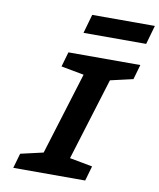

<svg xmlns="http://www.w3.org/2000/svg" viewBox="-94 -947 846 1020"><g transform="rotate(10 329.0 -436.5)"><path d="M48 0 71 -80 193 -108 330 -552 207 -575 230 -655H618L595 -575L473 -547L336 -103L459 -80L436 0ZM629 -771H291L320 -873H658Z"/></g></svg>

Font: Intel One Mono
Style: Bold Italic
Weight: 700
Italic angle: -16°
Monospace: yes
Designer: Fred Shallcrass
Foundry: Frere-Jones Type LLC
Version: Version 1.400;hotconv 1.1.0;makeotfexe 2.6.0;FJTRelease1.4